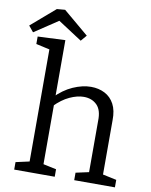

<svg xmlns="http://www.w3.org/2000/svg" viewBox="-132 -1014 854 1087"><g transform="rotate(10 295.0 -470.5)"><path d="M26 0V-43L116 -63L104 -48V-718L116 -702L26 -722V-765L184 -772V-434L167 -438Q216 -489 270.5 -513Q325 -537 374 -537Q418 -537 453 -519Q488 -501 507.5 -464.5Q527 -428 526 -372V-48L516 -62L605 -43V0H371V-43L458 -62L446 -47V-354Q448 -416 419 -445Q390 -474 343 -474Q306 -474 262.5 -454Q219 -434 177 -391L184 -408V-47L174 -61L259 -43V0ZM-4 -784 -32 -818 106 -937 153 -941 299 -818 270 -784 104 -892 157 -891Z"/></g></svg>

Font: Bitter Thin
Style: Regular
Weight: 400
Version: Version 3.021